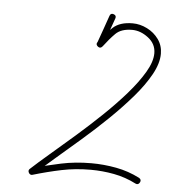

<svg xmlns="http://www.w3.org/2000/svg" viewBox="-47 -637 645 701"><g transform="rotate(5 275.0 -287.0)"><path d="M327 -585Q331 -596 342 -592Q353 -588 349 -577Q340 -552 331 -526.5Q322 -501 313 -475Q309 -464 298 -468Q287 -472 291 -483Q300 -508 309 -533.5Q318 -559 327 -585Q327 -585 327 -585Q327 -585 327 -585ZM295 -469Q285 -477 292 -486Q317 -519 342 -542Q367 -565 414 -565Q441 -565 467 -552Q493 -539 509.5 -516Q526 -493 526 -463Q526 -428 503 -386.5Q480 -345 442 -301Q404 -257 358 -212.5Q312 -168 264 -126.5Q216 -85 173.5 -48.5Q131 -12 102 15Q99 18 95 15.5Q91 13 89 9Q86 5 86 0.5Q86 -4 91 -6Q146 -21 198 -32Q250 -43 308 -43Q354 -43 399.5 -34.5Q445 -26 486 -5Q496 1 491 11Q485 22 475 17Q436 -3 393.5 -11Q351 -19 308 -19Q252 -19 201.5 -8.5Q151 2 97 18Q89 20 84 12Q79 3 86 -3Q113 -28 154 -63Q195 -98 242 -139Q289 -180 335 -224Q381 -268 418.5 -311Q456 -354 479 -393Q502 -432 502 -463Q502 -497 473.5 -519Q445 -541 414 -541Q374 -541 353.5 -520.5Q333 -500 312 -472Q304 -462 295 -469Z"/></g></svg>

Font: FRB American Cursive Light
Style: Italic
Weight: 300
Italic angle: -25°
Version: Version 2.0;Modular Font Editor K font №1